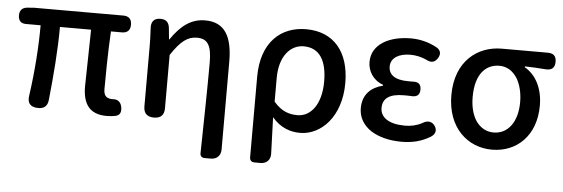

<svg xmlns="http://www.w3.org/2000/svg" viewBox="-49 -716 3133 1069"><g transform="rotate(5 1517.5 -182.0)"><path d="M239 -551H103L64 -548C37 -545 23 -529 23 -502C23 -473 37 -457 66 -457H148C148 -336 138 -197 119 -63C112 -22 128 1 170 3C207 5 227 -12 230 -49C244 -184 256 -328 256 -457H430C429 -345 424 -190 424 -140C424 -44 460 14 558 14C577 14 595 12 609 9C634 2 639 -16 635 -42C630 -69 612 -85 585 -82C585 -82 584 -82 584 -82C550 -82 533 -95 533 -134C533 -178 534 -341 541 -457H602C633 -457 649 -473 649 -504C649 -535 633 -551 602 -551H376Z M1212 -73V-346C1212 -486 1169 -564 1059 -564C980 -564 923 -520 869 -441H867L861 -502C858 -535 842 -551 809 -551C771 -551 756 -527 760 -489C762 -454 763 -421 763 -394V-57C763 -19 783 0 821 0C859 0 878 -19 878 -57V-355C931 -435 969 -464 1022 -464C1082 -464 1104 -427 1104 -332C1104 -190 1100 3 1097 174C1096 190 1106 200 1122 200H1154H1157C1190 200 1212 178 1212 145Z M1374 -38V174C1374 190 1384 200 1400 200H1432H1435C1468 200 1490 178 1489 144C1487 76 1485 15 1482 -60C1528 -5 1584 14 1639 14C1755 14 1866 -95 1866 -284C1866 -458 1778 -564 1623 -564C1484 -564 1374 -472 1374 -276ZM1710 -135C1686 -101 1653 -83 1617 -83C1573 -83 1529 -93 1483 -147V-213V-279C1483 -403 1545 -468 1618 -468C1708 -468 1748 -397 1748 -282C1748 -218 1733 -168 1710 -135Z M2056 -527C2016 -502 1990 -465 1990 -413C1990 -363 2019 -313 2076 -293V-288C2012 -272 1964 -231 1964 -153C1964 -101 1990 -59 2033 -30C2076 -2 2136 14 2205 14C2264 14 2314 3 2366 -28C2390 -43 2398 -65 2383 -89C2366 -115 2339 -117 2313 -100C2281 -83 2249 -77 2217 -77C2129 -77 2079 -110 2079 -164C2079 -218 2117 -245 2197 -245C2211 -245 2225 -245 2240 -244C2270 -242 2286 -255 2286 -285C2286 -315 2270 -327 2240 -325C2231 -325 2222 -325 2214 -325C2138 -325 2104 -353 2104 -398C2104 -447 2151 -473 2213 -473C2245 -473 2275 -466 2304 -453C2331 -438 2353 -442 2369 -469C2383 -493 2378 -513 2354 -527C2310 -551 2261 -564 2209 -564C2151 -564 2096 -552 2056 -527Z M2945 -551H2869H2717C2584 -551 2460 -461 2460 -269C2460 -87 2575 14 2711 14C2850 14 2956 -86 2956 -253C2956 -350 2917 -423 2854 -459V-464C2895 -463 2930 -461 2968 -458C3003 -455 3022 -469 3022 -504C3022 -537 3006 -551 2973 -551ZM2616 -132C2593 -164 2579 -211 2579 -269C2579 -397 2636 -455 2713 -455C2755 -455 2788 -433 2811 -398C2833 -363 2845 -315 2845 -263C2845 -151 2791 -82 2712 -82C2673 -82 2640 -100 2616 -132Z"/></g></svg>

Font: GenSenRounded2 TW M
Style: Regular
Weight: 500
Version: Version 2.100;PS 2.1;hotconv 16.6.51;makeotf.lib2.5.65220 DE